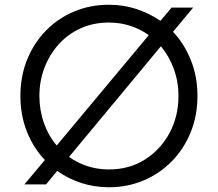

<svg xmlns="http://www.w3.org/2000/svg" viewBox="-20 -777 918 809"><path d="M83 0H174L221 -57Q267 -24 322.5 -6Q378 12 439 12Q517 12 584.5 -16.5Q652 -45 703 -96.5Q754 -148 783 -218.5Q812 -289 812 -373Q812 -454 784.5 -523Q757 -592 709 -643L794 -745H703L656 -689Q610 -721 555 -739Q500 -757 439 -757Q361 -757 293.5 -729Q226 -701 175 -649.5Q124 -598 95 -527.5Q66 -457 66 -373Q66 -291 93.5 -222Q121 -153 169 -103ZM146 -373Q146 -436 167.5 -492Q189 -548 228 -591Q267 -634 320.5 -658Q374 -682 439 -682Q487 -682 529.5 -668Q572 -654 607 -629L219 -164Q184 -205 165 -259Q146 -313 146 -373ZM439 -63Q391 -63 348 -77Q305 -91 271 -116L658 -582Q693 -540 712.5 -486.5Q732 -433 732 -373Q732 -287 694.5 -217Q657 -147 591 -105Q525 -63 439 -63Z"/></svg>

Font: Plus Jakarta Sans
Style: Regular
Weight: 400
Designer: Gumpita Rahayu
Foundry: Tokotype
Version: Version 2.004; ttfautohint (v1.8.3)